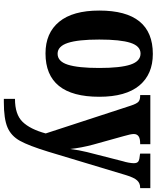

<svg xmlns="http://www.w3.org/2000/svg" viewBox="72 -661 816 1000"><g transform="rotate(90 480.0 -161.0)"><path d="M35 -270Q35 -549 261 -549Q367 -549 425.5 -478.5Q484 -408 484 -270Q484 10 258 10Q152 10 93.5 -61Q35 -132 35 -270ZM334 -270Q334 -380 316.5 -432.5Q299 -485 259 -485Q220 -485 203 -432.5Q186 -380 186 -270Q186 -160 203.5 -106.5Q221 -53 260 -53Q300 -53 317 -106.5Q334 -160 334 -270ZM495 169Q576 169 614.5 129.5Q653 90 675 9L530 -435Q520 -465 510 -474Q500 -483 480 -483H475V-536H731V-483H727Q701 -483 689.5 -474.5Q678 -466 678 -450Q678 -434 689 -397L733 -239Q750 -176 756 -118Q762 -166 772 -206L820 -394Q824 -406 827 -422.5Q830 -439 830 -450Q830 -468 820 -474Q810 -480 784 -482L780 -483V-536H960V-483H957Q934 -483 919.5 -467Q905 -451 893 -412L770 -4Q739 97 713.5 143Q688 189 643.5 208Q599 227 512 227H495Z"/></g></svg>

Font: Noto Serif CondExtraBold
Style: Regular
Weight: 800
Width: 3
Designer: Monotype Design Team
Foundry: Monotype Imaging Inc.
Version: Version 1.001